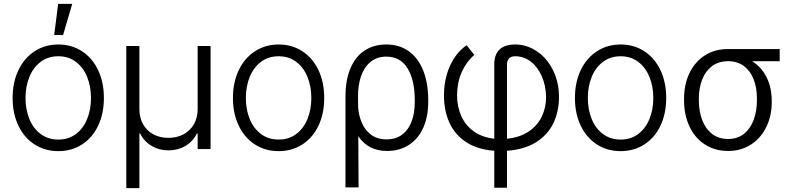

<svg xmlns="http://www.w3.org/2000/svg" viewBox="-20 -767 4079 988"><path d="M44.9 -262.7Q44.9 -343.3 74.7 -405.8Q104.5 -468.3 158.2 -503.2Q211.9 -538.1 280.3 -538.1Q348.6 -538.1 402.1 -503.2Q455.6 -468.3 485.1 -405.8Q514.6 -343.3 514.6 -262.7Q514.6 -182.6 485.1 -120.4Q455.6 -58.1 402.1 -23.7Q348.6 10.7 280.3 10.7Q211.4 10.7 158 -23.7Q104.5 -58.1 74.7 -120.4Q44.9 -182.6 44.9 -262.7ZM448.2 -262.7Q448.2 -321.8 428.5 -370.8Q408.7 -419.9 370.6 -448.7Q332.5 -477.5 280.3 -477.5Q227.5 -477.5 189.2 -448.7Q150.9 -419.9 131.1 -370.8Q111.3 -321.8 111.3 -262.7Q111.3 -203.6 131.1 -154.8Q150.9 -106 189.2 -77.4Q227.5 -48.8 280.3 -48.8Q332.5 -48.8 370.6 -77.4Q408.7 -106 428.5 -154.8Q448.2 -203.6 448.2 -262.7ZM279.3 -747.1H351.6L304.7 -586.9H258.8Z M629.9 -530.3H697.3V-205.1Q697.3 -162.1 715.8 -128.4Q734.4 -94.7 768.3 -76.2Q802.2 -57.6 846.7 -57.6Q891.1 -57.6 925.3 -76.4Q959.5 -95.2 978.3 -128.7Q997.1 -162.1 997.1 -205.1V-530.3H1063.5V0H997.1V-80.1H993.2Q972.7 -38.6 933.8 -15.9Q895 6.8 846.7 6.8Q799.3 6.8 760.3 -16.1Q721.2 -39.1 701.2 -80.1H697.3V201.2H629.9Z M1178.7 -262.7Q1178.7 -343.3 1208.5 -405.8Q1238.3 -468.3 1292 -503.2Q1345.7 -538.1 1414.1 -538.1Q1482.4 -538.1 1535.9 -503.2Q1589.4 -468.3 1618.9 -405.8Q1648.4 -343.3 1648.4 -262.7Q1648.4 -182.6 1618.9 -120.4Q1589.4 -58.1 1535.9 -23.7Q1482.4 10.7 1414.1 10.7Q1345.2 10.7 1291.7 -23.7Q1238.3 -58.1 1208.5 -120.4Q1178.7 -182.6 1178.7 -262.7ZM1582 -262.7Q1582 -321.8 1562.3 -370.8Q1542.5 -419.9 1504.4 -448.7Q1466.3 -477.5 1414.1 -477.5Q1361.3 -477.5 1323 -448.7Q1284.7 -419.9 1264.9 -370.8Q1245.1 -321.8 1245.1 -262.7Q1245.1 -203.6 1264.9 -154.8Q1284.7 -106 1323 -77.4Q1361.3 -48.8 1414.1 -48.8Q1466.3 -48.8 1504.4 -77.4Q1542.5 -106 1562.3 -154.8Q1582 -203.6 1582 -262.7Z M1967.8 -538.1Q2035.6 -538.1 2084.2 -502.9Q2132.8 -467.8 2158.2 -403.1Q2183.6 -338.4 2183.6 -252V-241.2Q2183.6 -167.5 2158.4 -110.6Q2133.3 -53.7 2085.2 -22Q2037.1 9.8 1971.7 9.8Q1875 9.8 1823.7 -65.9L1825.2 197.3H1757.8V-269.5Q1757.8 -356 1783.7 -416.3Q1809.6 -476.6 1856.9 -507.3Q1904.3 -538.1 1967.8 -538.1ZM1822.8 -215.8Q1825.7 -173.3 1841.8 -135.5Q1857.9 -97.7 1889.6 -73.7Q1921.4 -49.8 1968.8 -49.8Q2017.6 -49.8 2050 -74.7Q2082.5 -99.6 2098.4 -142.8Q2114.3 -186 2114.3 -241.2V-252Q2114.3 -354.5 2077.4 -415Q2040.5 -475.6 1967.8 -475.6Q1918.5 -475.6 1885.7 -447.8Q1853 -419.9 1837.4 -373.5Q1821.8 -327.1 1822.3 -270.5Z M2630.9 -538.1Q2690.9 -538.1 2742.9 -502.9Q2794.9 -467.8 2825.7 -405.8Q2856.4 -343.8 2856.4 -267.6Q2856.4 -193.4 2827.6 -133.3Q2798.8 -73.2 2738.8 -35.4Q2678.7 2.4 2588.9 8.8V199.2H2523.4V8.8Q2436.5 2.4 2378.4 -35.9Q2320.3 -74.2 2292.5 -136Q2264.6 -197.8 2264.6 -275.4Q2264.6 -358.9 2295.2 -427.2Q2325.7 -495.6 2380.9 -534.2L2420.9 -484.4Q2378.4 -447.3 2355.5 -395Q2332.5 -342.8 2332 -276.4Q2332 -218.8 2353.3 -170.7Q2374.5 -122.6 2417.7 -91.3Q2460.9 -60.1 2523.4 -53.2V-434.6Q2523.4 -486.8 2550.8 -512.5Q2578.1 -538.1 2630.9 -538.1ZM2790 -267.6Q2789.1 -325.7 2768.3 -373.8Q2747.6 -421.9 2711.7 -449.7Q2675.8 -477.5 2630.9 -477.5Q2609.9 -477.5 2599.4 -466.1Q2588.9 -454.6 2588.9 -434.6V-53.2Q2654.3 -59.6 2699.7 -89.8Q2745.1 -120.1 2767.6 -166.5Q2790 -212.9 2790 -267.6Z M2938.5 -262.7Q2938.5 -343.3 2968.3 -405.8Q2998 -468.3 3051.8 -503.2Q3105.5 -538.1 3173.8 -538.1Q3242.2 -538.1 3295.7 -503.2Q3349.1 -468.3 3378.7 -405.8Q3408.2 -343.3 3408.2 -262.7Q3408.2 -182.6 3378.7 -120.4Q3349.1 -58.1 3295.7 -23.7Q3242.2 10.7 3173.8 10.7Q3105 10.7 3051.5 -23.7Q2998 -58.1 2968.3 -120.4Q2938.5 -182.6 2938.5 -262.7ZM3341.8 -262.7Q3341.8 -321.8 3322 -370.8Q3302.2 -419.9 3264.2 -448.7Q3226.1 -477.5 3173.8 -477.5Q3121.1 -477.5 3082.8 -448.7Q3044.4 -419.9 3024.7 -370.8Q3004.9 -321.8 3004.9 -262.7Q3004.9 -203.6 3024.7 -154.8Q3044.4 -106 3082.8 -77.4Q3121.1 -48.8 3173.8 -48.8Q3226.1 -48.8 3264.2 -77.4Q3302.2 -106 3322 -154.8Q3341.8 -203.6 3341.8 -262.7Z M3725.6 -514.6H3992.2V-452.1H3850.1Q3898.9 -421.9 3925 -368.9Q3951.2 -315.9 3951.2 -247.1V-239.3Q3951.2 -171.4 3923.8 -114.5Q3896.5 -57.6 3845.5 -23.9Q3794.4 9.8 3726.6 9.8Q3658.2 9.8 3606.7 -23.9Q3555.2 -57.6 3527.6 -116.9Q3500 -176.3 3500 -251V-259.8Q3500 -332 3527.6 -390.1Q3555.2 -448.2 3606.2 -481.4Q3657.2 -514.6 3725.6 -514.6ZM3726.6 -51.8Q3774.4 -51.8 3807.9 -78.1Q3841.3 -104.5 3858.2 -150.1Q3875 -195.8 3875 -252.9V-260.7Q3875 -314.9 3858.4 -358.2Q3841.8 -401.4 3808.3 -426.8Q3774.9 -452.1 3726.6 -452.1Q3677.7 -452.1 3644 -426.8Q3610.4 -401.4 3593.3 -357.9Q3576.2 -314.5 3576.2 -259.8V-251Q3576.2 -194.8 3593.3 -149.7Q3610.4 -104.5 3644.3 -78.1Q3678.2 -51.8 3726.6 -51.8Z"/></svg>

Font: Pretendard Std Light
Style: Regular
Weight: 300
Designer: Base glyphs from Inter by Rasmus Andersson; Hangeul glyphs from Noto Sans CJK(Source Han Sans) by Jang Soo-young and Kan
Foundry: Kil Hyung-jin
Version: Version 1.309